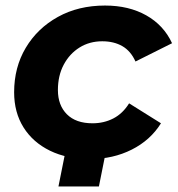

<svg xmlns="http://www.w3.org/2000/svg" viewBox="-20 -566 644 693"><path d="M305 8Q222 8 160.5 -22Q99 -52 65 -106Q31 -160 31 -233Q31 -323 73 -393.5Q115 -464 189 -505Q263 -546 359 -546Q445 -546 508 -510.5Q571 -475 601 -410L469 -344Q452 -382 421.5 -399.5Q391 -417 349 -417Q303 -417 267 -394.5Q231 -372 210 -332.5Q189 -293 189 -241Q189 -186 221.5 -153.5Q254 -121 314 -121Q355 -121 389 -138.5Q423 -156 446 -193L561 -121Q523 -60 455.5 -26Q388 8 305 8ZM364 -28 337 107H191L218 -28Z"/></svg>

Font: MOST Montserrat
Style: Bold Italic
Weight: 700
Italic angle: -11.3°
Designer: Julieta Ulanovsky
Foundry: Julieta Ulanovsky
Version: Version 8.000;March 11, 2024;FontCreator 15.0.0.2926 64-bit